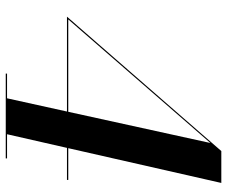

<svg xmlns="http://www.w3.org/2000/svg" viewBox="-81 -709 790 668"><g transform="rotate(90 314.0 -375.0)"><path d="M531 -4.5H447L494.5 -213H606V-217.5H495.5L616.5 -750H505.5L38 -213H368L322 -4.5H236V0H531ZM47.5 -217.5 477.5 -712 369 -217.5Z"/></g></svg>

Font: Bodoni* 36pt Medium
Style: Italic
Weight: 500
Italic angle: -13°
Version: Version 2.3